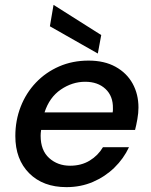

<svg xmlns="http://www.w3.org/2000/svg" viewBox="-20 -757 622 789"><path d="M253 12Q157 12 100 -45Q43 -102 43 -198Q43 -262 65 -318.5Q87 -375 127.5 -417.5Q168 -460 223 -484Q278 -508 344 -508Q409 -508 455 -482.5Q501 -457 525 -413.5Q549 -370 549 -315Q549 -293 544.5 -267.5Q540 -242 535 -223H149Q147 -210 147 -199Q147 -139 182 -107.5Q217 -76 268 -76Q314 -76 348.5 -97Q383 -118 403 -152H510Q488 -105 450 -68Q412 -31 362 -9.5Q312 12 253 12ZM330 -421Q277 -421 230 -389Q183 -357 163 -295H443Q444 -300 444 -304Q444 -308 444 -312Q445 -362 413.5 -391.5Q382 -421 330 -421ZM382 -537 185 -649 200 -737 396 -613Z"/></svg>

Font: DeepMind Sans Medium
Style: Italic
Weight: 500
Italic angle: -10°
Designer: Jonny Pinhorn / Modifications: Colophon Foundry
Foundry: Colophon Foundry
Version: Version 1.002; ttfautohint (v1.8.2)